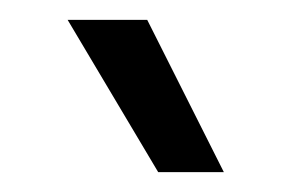

<svg xmlns="http://www.w3.org/2000/svg" viewBox="-20 -813 293 193"><path d="M205 -640H139L48 -793H128Z"/></svg>

Font: Plus Jakarta Text Light
Style: Regular
Weight: 300
Designer: Gumpita Rahayu
Foundry: Tokotype Studio
Version: Version 1.000